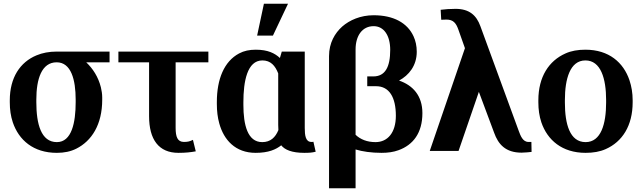

<svg xmlns="http://www.w3.org/2000/svg" viewBox="-20 -802 3413 1020"><path d="M32 -259C32 -220 37 -185 48 -152C80 -58 157 10 282 10C321 10 355 3 385 -12C467 -53 523 -140 523 -272V-284C523 -303 520 -321 516 -338C502 -394 473 -438 438 -471H562V-528H281C241 -528 205 -521 174 -508C87 -472 32 -390 32 -269ZM173 -259V-273C173 -382 201 -471 281 -471C358 -471 382 -378 382 -273V-259C382 -151 361 -47 282 -47C198 -47 173 -144 173 -259Z M609 -471H772V-185C772 -61 823 10 928 10C966 10 992 7 1020 2L1005 -59C988 -51 979 -48 957 -48C923 -48 913 -75 913 -123V-471H1087V-528H609Z M1132 -250C1132 -212 1136 -178 1145 -146C1169 -59 1230 10 1338 10C1407 10 1446 -8 1474 -30C1493 -6 1531 10 1596 10C1622 10 1638 9 1657 4L1645 -49C1642 -48 1639 -48 1634 -48C1603 -48 1599 -84 1599 -122V-528H1477L1467 -494C1440 -519 1403 -538 1339 -538C1305 -538 1276 -532 1250 -518C1171 -476 1132 -382 1132 -260ZM1273 -245V-259C1273 -369 1293 -481 1374 -481C1418 -481 1442 -453 1458 -412V-138C1458 -129 1459 -120 1459 -111C1443 -72 1417 -47 1373 -47C1295 -47 1273 -139 1273 -245ZM1346 -613H1430L1510 -782H1382Z M1728 198H1869V-8C1905 3 1953 10 2007 10C2040 10 2070 6 2097 -4C2175 -32 2224 -96 2224 -201C2224 -294 2173 -349 2100 -374C2152 -402 2194 -453 2194 -527C2194 -558 2188 -585 2177 -609C2144 -681 2070 -721 1965 -721C1895 -721 1837 -695 1798 -661C1759 -626 1728 -574 1728 -504ZM1869 -86V-539C1869 -613 1905 -663 1965 -663C2019 -663 2053 -614 2053 -537C2053 -447 2027 -396 1963 -396H1931V-344H1978C2048 -344 2083 -285 2083 -187C2083 -97 2039 -47 1975 -47C1931 -47 1895 -61 1869 -86Z M2263 0H2416L2524 -314L2605 -97C2627 -35 2666 9 2751 9C2773 8 2791 7 2804 5L2803 -48H2796H2787C2757 -48 2745 -82 2736 -106L2532 -663C2511 -721 2473 -755 2400 -755C2372 -755 2344 -753 2321 -750L2324 -697C2334 -697 2341 -698 2352 -698C2388 -698 2403 -679 2415 -645L2450 -546Z M2840 -259C2840 -220 2845 -185 2856 -152C2888 -58 2966 10 3091 10C3131 10 3167 4 3198 -10C3286 -49 3341 -134 3341 -259V-269C3341 -308 3335 -343 3324 -376C3292 -470 3215 -538 3090 -538C3050 -538 3015 -532 2984 -518C2896 -479 2840 -394 2840 -269ZM2981 -257V-271C2981 -382 3008 -481 3090 -481C3172 -481 3200 -384 3200 -271V-257C3200 -144 3173 -47 3091 -47C3007 -47 2981 -143 2981 -257Z"/></svg>

Font: Aerodynamic
Style: Regular
Weight: 500
Designer: Google
Version: Version 2.000980; 2014